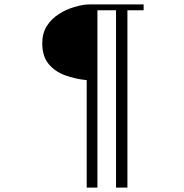

<svg xmlns="http://www.w3.org/2000/svg" viewBox="-20 -812 840 877"><path d="M636 -765H562V45H510V-765H425V45H376V-446Q324 -451 277.5 -468Q231 -485 202 -520Q173 -555 173 -615Q173 -659 193.5 -692.5Q214 -726 251 -749Q280 -768 319.5 -780Q359 -792 393 -792H636Z"/></svg>

Font: Kaisei Opti
Style: Regular
Weight: 400
Designer: Font-Kai, 金井和夫
Foundry: KAZUO KANAI
Version: Version 5.003